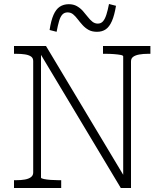

<svg xmlns="http://www.w3.org/2000/svg" viewBox="-20 -940 823 960"><path d="M50 0V-39H61Q86 -39 105 -42.5Q124 -46 135 -54.5Q146 -63 146 -77V-635Q146 -650 135 -657.5Q124 -665 105 -668Q86 -671 61 -671H50V-710H210L605 -51L596 -47V-658Q596 -663 582.5 -665.5Q569 -668 549 -669.5Q529 -671 509 -671H495V-710H732V-671H720Q696 -671 676.5 -667.5Q657 -664 646 -656Q635 -648 635 -633V0H584L168 -694L185 -689V-52Q185 -48 199 -45Q213 -42 233.5 -40.5Q254 -39 272 -39H286V0ZM465 -781Q440 -781 423 -790.5Q406 -800 392.5 -815Q379 -830 368 -844.5Q357 -859 345.5 -868.5Q334 -878 318 -878Q302 -878 292 -867.5Q282 -857 275.5 -835Q269 -813 263 -781L228 -790Q235 -837 247.5 -865.5Q260 -894 279 -906.5Q298 -919 324 -919Q347 -919 364 -909.5Q381 -900 394 -885.5Q407 -871 418.5 -856Q430 -841 442 -831.5Q454 -822 469 -822Q485 -822 495 -833.5Q505 -845 512 -867Q519 -889 525 -920L560 -911Q552 -863 539.5 -834.5Q527 -806 509 -793.5Q491 -781 465 -781Z"/></svg>

Font: Roboto Serif 20pt Thin
Style: Regular
Weight: 250
Version: Version 1.008